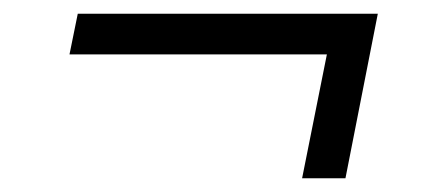

<svg xmlns="http://www.w3.org/2000/svg" viewBox="-20 -400 616 279"><path d="M482 -141H419L455 -321H81L93 -380H529Z"/></svg>

Font: Montserrat Alternates
Style: Italic
Weight: 400
Italic angle: -11.3°
Designer: Julieta Ulanovsky
Foundry: Julieta Ulanovsky
Version: Version 7.200